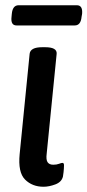

<svg xmlns="http://www.w3.org/2000/svg" viewBox="-20 -705 333 732"><path d="M43 -608Q20 -608 24 -641L25 -652Q28 -685 51 -685H273Q296 -685 293 -652L291 -641Q288 -608 265 -608ZM146 7Q103 7 75.5 -20.5Q48 -48 55 -118L93 -500Q96 -525 141 -525H152Q198 -525 196 -500L158 -119Q155 -96 161.5 -86.5Q168 -77 183 -77Q196 -77 205 -80.5Q214 -84 218 -84Q224 -84 224 -75Q224 -73 223.5 -62Q223 -51 220 -32Q215 -11 191 -2Q167 7 146 7Z"/></svg>

Font: Asap Medium
Style: Italic
Weight: 500
Italic angle: -6°
Designer: Pablo Cosgaya
Foundry: Omnibus-Type
Version: Version 3.001; ttfautohint (v1.8.3)